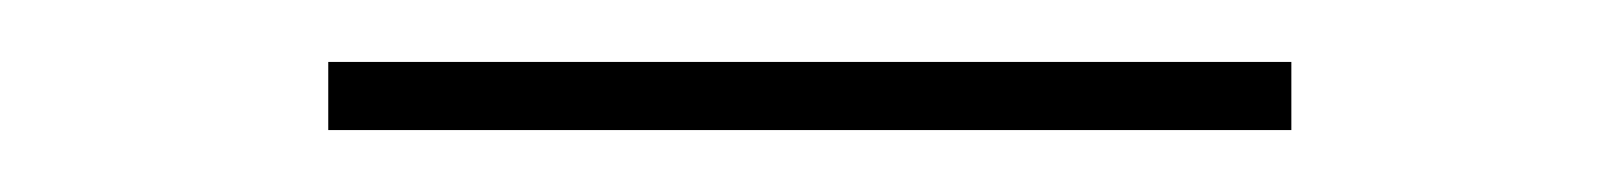

<svg xmlns="http://www.w3.org/2000/svg" viewBox="-20 -282 523 62"><path d="M397 -240H86V-262H397Z"/></svg>

Font: Exo 2.0 Thin
Style: Regular
Weight: 250
Designer: Natanael Gama
Version: Version 1.001;PS 001.001;hotconv 1.0.70;makeotf.lib2.5.58329